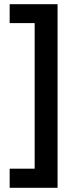

<svg xmlns="http://www.w3.org/2000/svg" viewBox="-20 -735 363 914"><path d="M26 68H145V-625H26V-715H254V159H26Z"/></svg>

Font: Noto Sans Gujarati SemiCondensed SemiBold
Style: Regular
Weight: 600
Width: 4
Designer: Jelle Bosma - Monotype Design Team, Universal Thirst
Foundry: Monotype Imaging Inc.
Version: Version 2.106; ttfautohint (v1.8.4.7-5d5b)